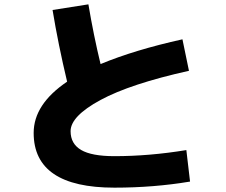

<svg xmlns="http://www.w3.org/2000/svg" viewBox="-20 -809 1040 884"><path d="M222 -763 387 -789Q411 -646 443 -514Q599 -579 820 -628L850 -483Q580 -423 442.5 -348.5Q305 -274 305 -205Q305 -147 353.5 -118.5Q402 -90 507 -90Q667 -90 838 -118L855 27Q688 55 507 55Q135 55 135 -197Q135 -329 289 -433Q248 -605 222 -763Z"/></svg>

Font: Mplus 1p ExtraBold
Style: Regular
Weight: 800
Version: Version 1.061